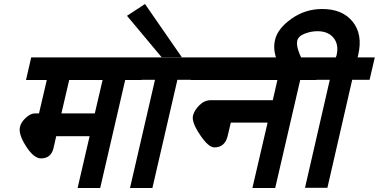

<svg xmlns="http://www.w3.org/2000/svg" viewBox="-20 -920 1894 960"><path d="M80 -286Q85 -309 109 -331Q133 -353 154 -353H175L214 -520H110L136 -633H714L688 -520H606L481 20H368L428 -239H261L248 -181Q236 -128 185 -128Q149 -128 110 -189Q71 -250 80 -286ZM454 -353 493 -520H326L287 -353Z M889 -634H788L615 -841L705 -900ZM954 -521H867L742 20H630L755 -521H668L694 -633H980Z M945 -342Q951 -368 977 -394Q1002 -419 1034 -419H1344L1367 -520H934L960 -633H1588L1562 -520H1481L1356 20H1242L1318 -307H1134L1118 -239Q1104 -183 1052 -183Q1022 -183 980 -246Q937 -310 945 -342Z M1567 -764Q1535 -764 1503 -751.5Q1471 -739 1466 -715Q1458 -679 1506 -593H1377Q1341 -660 1355 -720Q1368 -777 1437 -826Q1506 -875 1591 -875Q1692 -875 1743 -812Q1795 -748 1771 -645L1768 -633H1854L1828 -521H1741L1617 19H1505L1629 -521H1542L1568 -633H1659Q1660 -635 1663 -644Q1675 -697 1648 -730.5Q1621 -764 1567 -764Z"/></svg>

Font: Miedinger
Style: Bold-Italic
Weight: 700
Italic angle: -13°
Version: Version 001.000